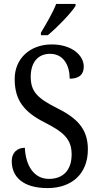

<svg xmlns="http://www.w3.org/2000/svg" viewBox="-20 -951 508 981"><path d="M189 -784V-771H224C274 -812 345 -886 366 -921V-931H267C250 -886 217 -831 189 -784ZM223 10C345 10 429 -61 429 -188C429 -294 372 -349 269 -400C169 -450 137 -485 137 -559C137 -630 172 -676 236 -676C306 -676 336 -615 336 -549C382 -549 408 -568 408 -611C408 -667 349 -724 244 -724C137 -724 55 -655 55 -547C55 -437 105 -378 207 -326C303 -277 346 -242 346 -162C346 -82 303 -37 230 -37C153 -37 111 -105 107 -196C66 -196 40 -169 40 -128C40 -46 99 10 223 10Z"/></svg>

Font: Noto Serif Khmer Condensed
Style: Regular
Weight: 400
Width: 3
Designer: Danh Hong and the Monotype Design Team
Foundry: Monotype Imaging Inc.
Version: Version 2.004